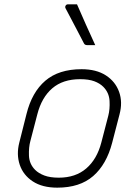

<svg xmlns="http://www.w3.org/2000/svg" viewBox="-20 -855 640 885"><path d="M356 -536Q424 -536 468 -507.5Q512 -479 529 -431.5Q546 -384 531 -328L497 -197Q471 -97 409.5 -43.5Q348 10 244 10Q175 10 131 -19Q87 -48 71 -95.5Q55 -143 69 -198L102 -329Q127 -430 189 -483Q251 -536 356 -536ZM349 -490Q270 -490 221 -448Q172 -406 152 -328L120 -205Q112 -176 113.5 -137.5Q115 -99 142 -72Q158 -56 184.5 -46Q211 -36 251 -36Q328 -36 377.5 -78.5Q427 -121 447 -198L479 -321Q487 -351 485 -389.5Q483 -428 456 -455Q440 -471 414.5 -480.5Q389 -490 349 -490ZM335 -835Q355 -789 376.5 -740.5Q398 -692 419 -647H382Q371 -647 367 -655Q349 -690 336 -714.5Q323 -739 310.5 -763Q298 -787 282 -817Q279 -823 282.5 -829Q286 -835 293 -835Z"/></svg>

Font: Recursive Sn Lnr St Lt
Style: Italic
Weight: 300
Italic angle: -15°
Version: Version 1.079;hotconv 1.0.112;makeotfexe 2.5.65598; ttfautoh